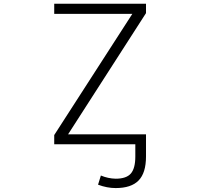

<svg xmlns="http://www.w3.org/2000/svg" viewBox="-20 -751 1040 1001"><path d="M335 -50.8H741.2V-25.4V-3.9V64.5Q741.2 150.4 702.6 189.9Q664.1 229.5 583 229.5Q538.1 229.5 491.2 211.9L505.9 164.1Q543 179.7 583 180.7Q638.7 180.7 662.1 153.8Q685.5 127 685.5 64.5V1H262.7V-46.9L669.9 -678.7H262.7V-731.4H741.2V-682.6Z"/></svg>

Font: Gen Shin Gothic Monospace Light
Style: Regular
Weight: 300
Designer: [Source Han Sans]
Ryoko NISHIZUKA  (kana & ideographs); Paul D. Hunt (Latin, Greek & Cyrillic); Wenlong ZHANG  (bopomofo
Version: Version 1.002.20150607